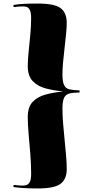

<svg xmlns="http://www.w3.org/2000/svg" viewBox="-20 -837 512 1079"><path d="M193 222Q146 222 115 220Q84 218 55 214L57 202Q73 204 85.5 205Q98 206 108 206Q117 206 128 203Q139 200 147 186.5Q155 173 155 140Q155 88 150.5 30.5Q146 -27 141 -82Q136 -137 136 -179Q136 -236 164 -265Q192 -294 237.5 -306Q283 -318 336 -323Q283 -328 237.5 -340Q192 -352 164 -381Q136 -410 136 -467Q136 -500 141 -547Q146 -594 150.5 -644Q155 -694 155 -735Q155 -768 147 -782Q139 -796 128 -798.5Q117 -801 108 -801Q98 -801 85.5 -800Q73 -799 57 -797L55 -809Q84 -814 115 -815.5Q146 -817 193 -817Q287 -817 321 -791Q355 -765 355 -709Q355 -684 351.5 -647Q348 -610 343 -568.5Q338 -527 334.5 -488Q331 -449 331 -420Q331 -378 340 -359Q349 -340 370 -335Q391 -330 427 -329V-317Q391 -317 370 -311.5Q349 -306 340 -287Q331 -268 331 -226Q331 -190 334.5 -144.5Q338 -99 343 -52Q348 -5 351.5 38.5Q355 82 355 114Q355 169 321 195.5Q287 222 193 222Z"/></svg>

Font: Literata 72pt Black
Style: Regular
Weight: 900
Designer: Latin by Veronika Burian and Jose Scaglione. Greek by Irene Vlachou. Cyrillic by Vera Evstafieva.
Foundry: TypeTogether
Version: Version 3.002